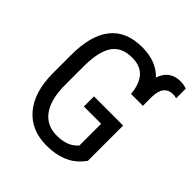

<svg xmlns="http://www.w3.org/2000/svg" viewBox="-202 -874 1021 1021"><g transform="rotate(45 309.0 -363.0)"><path d="M521.5 -88.4 505.9 -68.8Q438.5 9.8 308.6 9.8Q193.4 9.8 127.7 -66.7Q62 -143.1 60.5 -282.7V-422.4Q60.5 -571.8 120.4 -646.2Q180.2 -720.7 299.3 -720.7Q405.8 -720.7 463.9 -657.7Q490.7 -736.3 570.3 -736.3Q597.7 -736.3 618.2 -728V-655.3Q606.9 -659.7 593.3 -659.7Q522.9 -659.7 521.5 -570.3V-502.4H432.1Q426.8 -568.8 395.3 -606.2Q363.8 -643.6 299.8 -643.6Q223.1 -643.6 187.5 -593.5Q151.9 -543.5 150.4 -433.6V-288.6Q150.4 -181.2 191.4 -123.8Q232.4 -66.4 309.1 -66.4Q381.3 -66.4 418.9 -101.6L432.1 -113.8V-277.8H302.2V-354H521.5Z"/></g></svg>

Font: Roboto Condensed
Style: Regular
Weight: 400
Designer: Google
Version: Version 2.001047; 2015